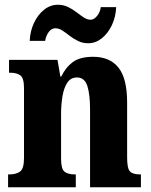

<svg xmlns="http://www.w3.org/2000/svg" viewBox="-20 -788 634 808"><path d="M14 0V-54H19Q48 -54 64.5 -66Q81 -78 81 -123V-417Q81 -459 66 -470.5Q51 -482 22 -482H18V-536H222L234 -466H238Q256 -504 286 -526.5Q316 -549 372 -549Q442 -549 478.5 -503.5Q515 -458 515 -356V-125Q515 -79 527 -66.5Q539 -54 569 -54H573V0H359V-327Q359 -391 347.5 -426.5Q336 -462 304 -462Q278 -462 263.5 -440.5Q249 -419 243 -383.5Q237 -348 237 -308V-120Q237 -77 251.5 -65.5Q266 -54 295 -54H299V0ZM351 -606Q328 -606 308.5 -615.5Q289 -625 273 -637.5Q257 -650 242.5 -659.5Q228 -669 213 -669Q196 -669 184.5 -652.5Q173 -636 170 -616H105Q107 -658 123.5 -692.5Q140 -727 166 -747.5Q192 -768 224 -768Q247 -768 266.5 -758.5Q286 -749 302 -736.5Q318 -724 332.5 -714.5Q347 -705 361 -705Q376 -705 389 -721.5Q402 -738 404 -758H469Q467 -716 450.5 -681.5Q434 -647 408 -626.5Q382 -606 351 -606Z"/></svg>

Font: Noto Serif Georgian Condensed ExtraBold
Style: Regular
Weight: 800
Width: 3
Designer: Monotype Design Team, Akaki Razmadze
Foundry: Google LLC
Version: Version 2.003; ttfautohint (v1.8.4.7-5d5b)